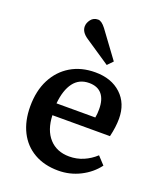

<svg xmlns="http://www.w3.org/2000/svg" viewBox="-145 -874 825 981"><g transform="rotate(20 267.0 -383.5)"><path d="M289 14Q213 14 157.5 -18Q102 -50 72.5 -108.5Q43 -167 43 -246Q43 -331 75 -393Q107 -455 164 -489Q221 -523 297 -523Q385 -523 438 -473.5Q491 -424 491 -341Q491 -296 478 -242H165Q168 -162 208.5 -117.5Q249 -73 317 -73Q358 -73 394 -88.5Q430 -104 459 -131L498 -89Q463 -42 407.5 -14Q352 14 289 14ZM164 -306H375Q379 -326 379 -352Q379 -405 355.5 -433Q332 -461 286 -461Q232 -461 201.5 -420.5Q171 -380 164 -306ZM338 -578 201 -670Q165 -694 165 -725Q165 -744 179 -762.5Q193 -781 218 -781Q237 -781 260 -751L366 -607Z"/></g></svg>

Font: Literata 12pt Medium
Style: Regular
Weight: 500
Designer: Latin by Veronika Burian and Jose Scaglione. Greek by Irene Vlachou. Cyrillic by Vera Evstafieva.
Foundry: TypeTogether
Version: Version 3.002